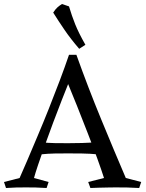

<svg xmlns="http://www.w3.org/2000/svg" viewBox="-25 -940 728 960"><path d="M681 -30 671 0Q640 -2 611.5 -2.5Q583 -3 552 -3Q538 -3 515 -2.5Q492 -2 468.5 -1.5Q445 -1 427 0L416 -30L495 -50Q483 -88 462 -146Q441 -204 414.5 -272Q388 -340 360.5 -409.5Q333 -479 307 -541Q305 -551 309.5 -571Q314 -591 322 -613Q330 -635 339.5 -650.5Q349 -666 357 -666Q416 -501 481.5 -342Q547 -183 604 -50ZM357 -666Q350 -648 345.5 -632.5Q341 -617 336 -595.5Q331 -574 323 -538Q306 -496 284.5 -441Q263 -386 241 -327.5Q219 -269 199.5 -214Q180 -159 165.5 -116Q151 -73 145 -50L218 -30L208 0Q176 -2 154 -2.5Q132 -3 105 -3Q79 -3 55.5 -2.5Q32 -2 5 0L-5 -30L73 -50Q89 -85 112 -139.5Q135 -194 163 -260Q191 -326 219.5 -397.5Q248 -469 274 -538Q300 -607 320 -666ZM467 -230V-168Q424 -172 385.5 -172.5Q347 -173 315 -173Q281 -173 248.5 -172.5Q216 -172 177 -168V-229Q216 -225 248.5 -224.5Q281 -224 315 -224Q347 -224 385.5 -225Q424 -226 467 -230ZM285 -920Q293 -917 302.5 -914Q312 -911 320 -908Q334 -861 351 -818.5Q368 -776 402 -716L371 -696Q328 -746 298 -790Q268 -834 241 -877Q252 -894 262 -903Q272 -912 285 -920Z"/></svg>

Font: Ruwudu
Style: Regular
Weight: 400
Designer: Becca Hirsbrunner Spalinger
Foundry: SIL International
Version: Version 3.000